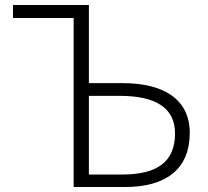

<svg xmlns="http://www.w3.org/2000/svg" viewBox="-20 -749 832 769"><path d="M275 0H481C644 0 740 -71 740 -217C740 -354 631 -416 473 -416H336V-729H32V-677H275ZM336 -50V-365H461C603 -365 681 -317 681 -215C681 -100 609 -50 469 -50Z"/></svg>

Font: GenYoGothic2 TW L
Style: Regular
Weight: 300
Version: Version 2.100;PS 2.1;hotconv 16.6.51;makeotf.lib2.5.65220 DE